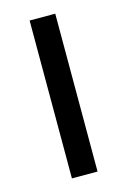

<svg xmlns="http://www.w3.org/2000/svg" viewBox="-88 -563 401 608"><g transform="rotate(-15 113.0 -259.0)"><path d="M71.3 -517.6H155.3V0H71.3Z"/></g></svg>

Font: Reddit Sans Chocolate
Style: Regular
Weight: 400
Designer: Stephen Hutchings
Foundry: Reddit
Version: Version 1.013